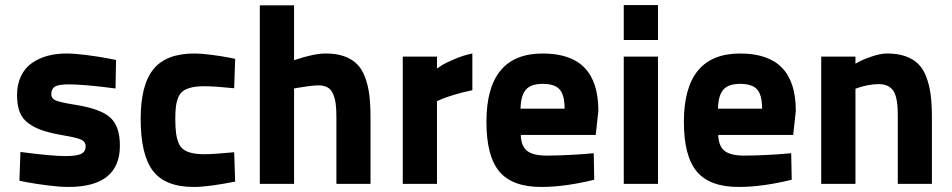

<svg xmlns="http://www.w3.org/2000/svg" viewBox="-20 -721 3734 753"><path d="M435.1 -485.8 433.1 -374Q309.1 -390.1 251 -390.1Q209.5 -390.1 195.3 -381.3Q181.2 -372.6 181.2 -351.1Q181.2 -334.5 199 -326.9Q216.8 -319.3 274.9 -310.1Q374.5 -294.4 412.4 -260Q450.2 -225.6 450.2 -149.9Q450.2 12.2 248 12.2Q214.8 12.2 167 6.1Q119.1 0 87.9 -5.9L56.2 -12.2L60.1 -125Q184.1 -108.9 234.9 -108.9Q281.2 -108.9 298.6 -117.7Q315.9 -126.5 315.9 -147Q315.9 -164.1 301 -172.1Q286.1 -180.2 234.9 -189Q182.6 -197.8 150.1 -208.3Q117.7 -218.8 92.8 -236.6Q67.9 -254.4 57.4 -281.2Q46.9 -308.1 46.9 -348.1Q46.9 -390.1 62.3 -422.4Q77.6 -454.6 105 -473.6Q132.3 -492.7 166.5 -502Q200.7 -511.2 241.2 -511.2Q272.9 -511.2 321.5 -504.9Q370.1 -498.5 402.3 -492.2Z M742.7 -511.2Q768.6 -511.2 808.3 -506.1Q848.1 -501 875.5 -495.6L902.3 -490.2L898.4 -375Q819.8 -382.8 781.7 -382.8Q752.4 -382.8 732.9 -378.4Q713.4 -374 700.2 -365.5Q687 -356.9 679.9 -340.8Q672.9 -324.7 670.2 -304.9Q667.5 -285.2 667.5 -254.9Q667.5 -221.2 670.4 -199.2Q673.3 -177.2 680.4 -160.2Q687.5 -143.1 700.7 -134Q713.9 -125 733.6 -120.6Q753.4 -116.2 782.7 -116.2Q799.8 -116.2 828.6 -118.2Q857.4 -120.1 877.9 -122.1L898.4 -124L902.3 -8.8Q795.9 12.2 739.7 12.2Q628.4 12.2 580.1 -50.5Q531.7 -113.3 531.7 -254.9Q531.7 -388.2 581.8 -449.7Q631.8 -511.2 742.7 -511.2Z M1133.3 0H999V-700.2H1133.3V-484.9Q1210.4 -511.2 1257.3 -511.2Q1298.8 -511.2 1329.3 -500.5Q1359.9 -489.7 1379.6 -470.2Q1399.4 -450.7 1411.4 -419.2Q1423.3 -387.7 1428.2 -350.1Q1433.1 -312.5 1433.1 -262.2V0H1299.3V-262.2Q1299.3 -293 1296.6 -313.7Q1293.9 -334.5 1286.6 -352.1Q1279.3 -369.6 1265.1 -377.9Q1251 -386.2 1229 -386.2Q1214.4 -386.2 1190.4 -383.1Q1166.5 -379.9 1149.9 -377L1133.3 -374Z M1559.6 0V-499H1693.8V-452.1Q1700.7 -457 1712.6 -464.8Q1724.6 -472.7 1761 -488.5Q1797.4 -504.4 1832.5 -511.2V-367.2Q1793.5 -359.4 1758.8 -348.6Q1724.1 -337.9 1709 -331.1L1693.8 -324.2V0Z M2123.5 -110.8Q2160.2 -110.8 2206.3 -113Q2252.4 -115.2 2280.3 -117.7L2308.6 -120.1L2310.5 -16.1Q2195.3 12.2 2102.5 12.2Q1989.3 12.2 1938.5 -48.1Q1887.7 -108.4 1887.7 -243.2Q1887.7 -511.2 2108.4 -511.2Q2218.3 -511.2 2272.5 -455.3Q2326.7 -399.4 2326.7 -286.1L2316.4 -191.9H2022.5Q2023.4 -148.9 2046.6 -129.9Q2069.8 -110.8 2123.5 -110.8ZM2021.5 -294.9H2194.3Q2194.3 -348.1 2175 -370.1Q2155.8 -392.1 2108.4 -392.1Q2061.5 -392.1 2042 -368.9Q2022.5 -345.7 2021.5 -294.9Z M2426.3 0V-499H2560.5V0ZM2426.3 -564V-701.2H2560.5V-564Z M2897.9 -110.8Q2934.6 -110.8 2980.7 -113Q3026.9 -115.2 3054.7 -117.7L3083 -120.1L3085 -16.1Q2969.7 12.2 2877 12.2Q2763.7 12.2 2712.9 -48.1Q2662.1 -108.4 2662.1 -243.2Q2662.1 -511.2 2882.8 -511.2Q2992.7 -511.2 3046.9 -455.3Q3101.1 -399.4 3101.1 -286.1L3090.8 -191.9H2796.9Q2797.9 -148.9 2821 -129.9Q2844.2 -110.8 2897.9 -110.8ZM2795.9 -294.9H2968.8Q2968.8 -348.1 2949.5 -370.1Q2930.2 -392.1 2882.8 -392.1Q2835.9 -392.1 2816.4 -368.9Q2796.9 -345.7 2795.9 -294.9Z M3335 0H3200.7V-499H3335V-471.2Q3342.3 -475.6 3355 -482.2Q3367.7 -488.8 3400.6 -500Q3433.6 -511.2 3459 -511.2Q3500.5 -511.2 3531 -500.5Q3561.5 -489.7 3581.3 -470.2Q3601.1 -450.7 3613 -418.9Q3625 -387.2 3629.9 -349.6Q3634.8 -312 3634.8 -261.2V0H3501V-266.1Q3501 -291 3499.5 -308.6Q3498 -326.2 3493.2 -342.8Q3488.3 -359.4 3480.2 -369.4Q3472.2 -379.4 3458.5 -385.3Q3444.8 -391.1 3425.8 -391.1Q3404.8 -391.1 3382.1 -386.5Q3359.4 -381.8 3347.2 -377.4L3335 -373Z"/></svg>

Font: TitilliumText25L
Style: 999 wt
Weight: 900
Designer: Accademia di Belle Arti di Urbino and others
Foundry: Accademia di Belle Arti di Urbino and others.
Version: Version 25.000